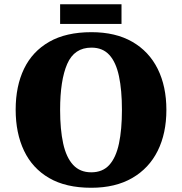

<svg xmlns="http://www.w3.org/2000/svg" viewBox="-20 -877 860 907"><path d="M411 10Q291 10 212 -36Q133 -82 93.5 -165Q54 -248 54 -359Q54 -470 93.5 -552Q133 -634 212.5 -679.5Q292 -725 412 -725Q526 -725 605 -679.5Q684 -634 725 -551.5Q766 -469 766 -358Q766 -247 725 -164.5Q684 -82 604.5 -36Q525 10 411 10ZM411 -63Q465 -63 496.5 -98Q528 -133 542 -199Q556 -265 556 -358Q556 -451 542 -517Q528 -583 496.5 -617.5Q465 -652 412 -652Q331 -652 297.5 -575Q264 -498 264 -358Q264 -265 278.5 -199Q293 -133 325.5 -98Q358 -63 411 -63ZM264 -764V-857H554V-764Z"/></svg>

Font: Noto Serif Khmer Black
Style: Regular
Weight: 900
Version: Version 2.003